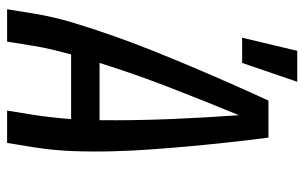

<svg xmlns="http://www.w3.org/2000/svg" viewBox="-178 -678 856 540"><g transform="rotate(90 250.0 -408.0)"><path d="M6 0 18 -74Q27 -130 44 -186Q61 -242 80.5 -297.5Q100 -353 122 -408Q144 -463 167 -517.5Q190 -572 214 -626.5Q238 -681 263 -735H367Q374 -681 380 -626.5Q386 -572 391 -517.5Q396 -463 400 -408Q404 -353 405.5 -297.5Q407 -242 405 -186Q403 -130 394 -74L382 0H291L303 -74Q307 -100 310 -127Q313 -154 315 -180H133Q126 -154 119.5 -127Q113 -100 109 -74L97 0ZM157 -260H318Q319 -359 315 -457Q311 -555 304 -652Q264 -555 226 -457Q188 -359 157 -260ZM86 -661 123 -816H210L157 -661Z"/></g></svg>

Font: Iosevka Term Curly Medium
Style: Italic
Weight: 500
Italic angle: -9°
Designer: Belleve Invis
Foundry: Belleve Invis
Version: Version 32.3.0